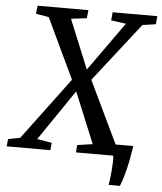

<svg xmlns="http://www.w3.org/2000/svg" viewBox="-90 -794 841 999"><g transform="rotate(5 330.0 -295.0)"><path d="M515 153.5Q518 136.5 520.5 116.5Q523 96.5 524.5 76.2Q526 56 526.8 36.5Q527.5 17 526 0L472 -59H625Q617.5 -6.5 608.8 34.2Q600 75 591 104.2Q582 133.5 574 153.5ZM-31 0 -27 -38.5 35.5 -50.5 278 -375.5 349 -433.5 531.5 -689.5 453.5 -700.5 457.5 -743H691L687 -700.5L617.5 -690.5L376.5 -382L305 -317L124 -51.5L201 -38.5L197 0ZM331 0 334 -38.5 414 -50.5 304.5 -316.5 278 -373.5 128.5 -689 61 -700.5 65.5 -743H331L326.5 -700.5L244.5 -690.5L350 -433.5L377.5 -383.5L536.5 -51.5L608.5 -38.5L605 0Z"/></g></svg>

Font: Merriweather 24pt
Style: Italic
Weight: 400
Italic angle: -7.8°
Designer: Eben Sorkin
Foundry: Eben Sorkin
Version: Version 2.101